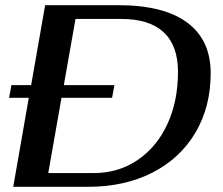

<svg xmlns="http://www.w3.org/2000/svg" viewBox="-20 -720 860 740"><path d="M792 -438Q792 -308 733 -208.5Q674 -109 567 -54.5Q460 0 319 0H31L91 -343H15L24 -392H100L154 -700H436Q611 -700 701.5 -633Q792 -566 792 -438ZM666 -443Q666 -544 611 -595.5Q556 -647 447 -647H271L226 -392H421L412 -343H217L166 -53H342Q436 -53 510 -103Q584 -153 625 -241.5Q666 -330 666 -443Z"/></svg>

Font: Fahkwang Medium
Style: Italic
Weight: 500
Italic angle: -10°
Version: Version 1.000; ttfautohint (v1.6)